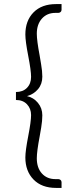

<svg xmlns="http://www.w3.org/2000/svg" viewBox="-20 -782 373 939"><path d="M254 137Q184 137 144 96Q104 55 104 -12Q104 -44 118 -116Q132 -188 132 -219Q132 -251 112 -272Q92 -293 58 -293V-332Q92 -332 112 -352.5Q132 -373 132 -406Q132 -437 118 -509Q104 -581 104 -613Q104 -681 144 -721.5Q184 -762 254 -762H281V-734Q281 -727 276 -723Q271 -719 265 -719H251Q210 -719 185 -691Q160 -663 160 -617Q160 -584 174 -510Q175 -502 181 -468Q187 -434 187 -407Q187 -371 166 -346Q145 -321 112 -312Q144 -305 165.5 -279Q187 -253 187 -218Q187 -192 181.5 -158.5Q176 -125 174 -115Q160 -41 160 -8Q160 39 185 66.5Q210 94 251 94H265Q271 94 276 98Q281 102 281 109V137Z"/></svg>

Font: Aleo Light
Style: Regular
Weight: 300
Designer: Alessio Laiso
Foundry: Alessio Laiso
Version: Version 2.000